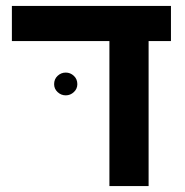

<svg xmlns="http://www.w3.org/2000/svg" viewBox="-20 -626 622 646"><path d="M480 -487.8V0H348.1V-487.8H20V-606H555.2V-487.8ZM162.1 -342.8Q162.1 -359.9 173.8 -370.8Q185.5 -381.8 201.2 -381.8Q216.8 -381.8 228.5 -370.8Q240.2 -359.9 240.2 -342.8Q240.2 -327.1 228.5 -316.2Q216.8 -305.2 201.2 -305.2Q185.5 -305.2 173.8 -316.2Q162.1 -327.1 162.1 -342.8Z"/></svg>

Font: Arimo
Style: Bold
Weight: 700
Designer: Steve Matteson
Foundry: Monotype Imaging Inc.
Version: Version 1.33